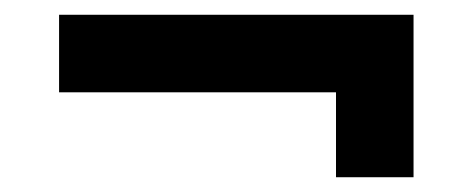

<svg xmlns="http://www.w3.org/2000/svg" viewBox="-20 -423 640 260"><path d="M540 -183H435V-298H60V-403H540Z"/></svg>

Font: Hauora ExtraBold
Style: Regular
Weight: 800
Designer: Wayne Shih
Foundry: WCYS
Version: Version 1.001